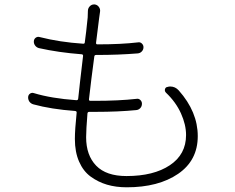

<svg xmlns="http://www.w3.org/2000/svg" viewBox="-20 -796 1040 850"><path d="M714.8 -385.7Q708 -392.6 710.4 -401.4Q712.9 -410.2 721.7 -411.1Q727.5 -413.1 733.4 -413.1Q755.9 -413.1 771.5 -395.5Q855.5 -300.8 855.5 -193.4Q855.5 -85.9 768.6 -26.4Q681.6 33.2 541 33.2Q493.2 33.2 453.6 21.5Q414.1 9.8 381.3 -14.2Q348.6 -38.1 330.1 -80.6Q311.5 -123 311.5 -180.7Q311.5 -221.7 319.3 -296.9Q320.3 -303.7 312.5 -304.7Q206.1 -312.5 127.9 -334Q117.2 -336.9 110.4 -345.7Q104.5 -354.5 104.5 -364.3Q104.5 -376 113.3 -381.8Q121.1 -386.7 129.9 -383.8Q207 -360.4 317.4 -352.5Q325.2 -351.6 326.2 -359.4Q332 -416 347.7 -547.9Q348.6 -554.7 341.8 -555.7Q239.3 -563.5 152.3 -583Q141.6 -585.9 135.3 -594.7Q128.9 -603.5 129.9 -614.3Q130.9 -624 138.7 -629.4Q146.5 -634.8 156.2 -631.8Q244.1 -609.4 347.7 -602.5Q355.5 -601.6 355.5 -609.4Q361.3 -649.4 368.2 -718.8Q369.1 -734.4 369.1 -747.1Q369.1 -759.8 377.9 -768.6Q385.7 -776.4 396.5 -776.4Q397.5 -776.4 398.4 -776.4Q410.2 -775.4 417.5 -765.6Q424.8 -755.9 422.9 -744.1Q420.9 -730.5 418.9 -715.8Q417 -702.1 412.6 -665.5Q408.2 -628.9 405.3 -607.4Q404.3 -599.6 411.1 -599.6Q516.6 -599.6 590.8 -608.4Q600.6 -610.4 607.9 -603.5Q615.2 -596.7 615.2 -586.9Q615.2 -576.2 607.9 -568.4Q600.6 -560.5 589.8 -559.6Q504.9 -552.7 410.2 -552.7H405.3Q398.4 -552.7 397.5 -545.9Q383.8 -444.3 374 -357.4Q373 -349.6 379.9 -349.6H398.4Q506.8 -349.6 584 -358.4Q593.8 -360.4 601.1 -353.5Q608.4 -346.7 608.4 -336.9Q608.4 -325.2 601.1 -317.4Q593.8 -309.6 583 -308.6Q503.9 -300.8 403.3 -300.8H375Q368.2 -300.8 367.2 -293.9Q361.3 -220.7 361.3 -188.5Q361.3 -108.4 405.8 -62.5Q450.2 -16.6 540 -16.6Q660.2 -16.6 731.9 -64.5Q803.7 -112.3 803.7 -198.2Q803.7 -244.1 781.2 -293.9Q758.8 -343.8 714.8 -385.7Z"/></svg>

Font: Gen Jyuu Gothic Light
Style: Regular
Weight: 200
Designer: [Source Han Sans]
Ryoko NISHIZUKA  (kana & ideographs); Paul D. Hunt (Latin, Greek & Cyrillic); Wenlong ZHANG  (bopomofo
Version: Version 1.002.20150607